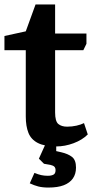

<svg xmlns="http://www.w3.org/2000/svg" viewBox="-24 -650 435 864"><path d="M229 9Q177 9 146.5 -6.5Q116 -22 104 -52Q92 -82 92 -126V-424H-4V-488L92 -509L136 -630H224V-499H365V-453L351 -424H224V-144Q224 -104 238.5 -92Q253 -80 278 -80Q300 -80 320 -84.5Q340 -89 354 -96L371 -45Q346 -20 307 -5.5Q268 9 229 9ZM194 194Q167 194 148 189Q129 184 110 175L131 128Q148 135 161.5 138Q175 141 191 141Q207 141 216.5 136Q226 131 226 116Q226 106 221 100.5Q216 95 203 92L174 87L151 64L180 0H229V30L251 35Q282 42 300 56Q318 70 318 104Q318 133 304 153Q290 173 263 183.5Q236 194 194 194Z"/></svg>

Font: Faustina Light
Style: Bold
Weight: 700
Version: Version 1.200